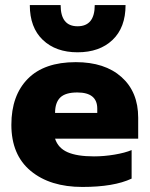

<svg xmlns="http://www.w3.org/2000/svg" viewBox="-20 -730 592 760"><path d="M98 -710H220Q220 -626 287 -626Q355 -626 355 -710H477Q477 -621 425.5 -572Q374 -523 287 -523Q201 -523 149.5 -572Q98 -621 98 -710ZM25 -236Q25 -352 90 -418Q155 -484 280 -484Q395 -484 461 -425Q527 -366 527 -264V-181H198Q210 -144 247.5 -127.5Q285 -111 352 -111Q392 -111 433.5 -118Q475 -125 501 -136V-23Q431 10 306 10Q178 10 101.5 -53.5Q25 -117 25 -236ZM365 -283V-300Q365 -364 286 -364Q239 -364 218.5 -344Q198 -324 198 -283Z"/></svg>

Font: Kanit Bold
Style: Regular
Weight: 700
Designer: Katatrad Team
Foundry: CadsonDemak
Version: Version 1.000